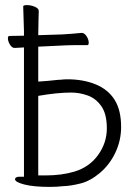

<svg xmlns="http://www.w3.org/2000/svg" viewBox="-20 -726 540 753"><path d="M131 -647Q131 -638 130 -588L224 -591Q260 -593 300 -597H301Q311 -597 319.5 -584Q328 -571 328 -558Q328 -549 322 -549H283Q255 -549 235 -548L130 -543V-406Q164 -408 209 -413H214Q231 -415 244 -415Q307 -415 355.5 -395Q404 -375 429.5 -334.5Q455 -294 455 -228Q455 -175 432.5 -127.5Q410 -80 372 -48Q334 -16 296 -6.5Q258 3 231 4H229Q203 7 176 7Q111 7 75 -2.5Q39 -12 39 -23Q39 -32 55 -33H74V-540L38 -538H37Q27 -538 19 -551Q11 -564 11 -576Q11 -585 17 -585L74 -586V-591V-604L71 -701Q71 -706 86 -706Q101 -706 116.5 -699.5Q132 -693 132 -683Q132 -671 131 -647ZM272 -53Q331 -71 365 -118.5Q399 -166 399 -222.5Q399 -279 377.5 -309.5Q356 -340 324 -351.5Q292 -363 260 -363Q204 -363 130 -350V-38H158Q222 -38 272 -53Z"/></svg>

Font: Moon Stars Kai T HW Light
Style: Regular
Weight: 300
Designer: GuiWonder
Version: Version 1.101